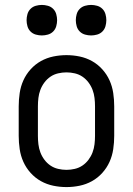

<svg xmlns="http://www.w3.org/2000/svg" viewBox="-20 -752 540 780"><path d="M250 8Q223 8 196.5 2.5Q170 -3 146.5 -16Q123 -29 104.5 -49.5Q86 -70 75 -94.5Q64 -119 60 -146Q56 -173 56 -200V-320Q56 -347 60 -374Q64 -401 75 -425.5Q86 -450 104.5 -470.5Q123 -491 146.5 -504Q170 -517 196.5 -522.5Q223 -528 250 -528Q277 -528 303.5 -522.5Q330 -517 353.5 -504Q377 -491 395.5 -470.5Q414 -450 425 -425.5Q436 -401 440 -374Q444 -347 444 -320V-200Q444 -173 440 -146Q436 -119 425 -94.5Q414 -70 395.5 -49.5Q377 -29 353.5 -16Q330 -3 303.5 2.5Q277 8 250 8ZM250 -62Q267 -62 284 -66Q301 -70 315 -79.5Q329 -89 339.5 -103Q350 -117 356 -133Q362 -149 364 -166Q366 -183 366 -200V-320Q366 -337 364 -354Q362 -371 356 -387Q350 -403 339.5 -417Q329 -431 315 -440.5Q301 -450 284 -454Q267 -458 250 -458Q233 -458 216 -454Q199 -450 185 -440.5Q171 -431 160.5 -417Q150 -403 144 -387Q138 -371 136 -354Q134 -337 134 -320V-200Q134 -183 136 -166Q138 -149 144 -133Q150 -117 160.5 -103Q171 -89 185 -79.5Q199 -70 216 -66Q233 -62 250 -62ZM350 -608Q338 -608 325.5 -611.5Q313 -615 304 -624Q295 -633 291.5 -645.5Q288 -658 288 -670Q288 -682 291.5 -694.5Q295 -707 304 -716Q313 -725 325.5 -728.5Q338 -732 350 -732Q362 -732 374.5 -728.5Q387 -725 396 -716Q405 -707 408.5 -694.5Q412 -682 412 -670Q412 -658 408.5 -645.5Q405 -633 396 -624Q387 -615 374.5 -611.5Q362 -608 350 -608ZM150 -608Q138 -608 125.5 -611.5Q113 -615 104 -624Q95 -633 91.5 -645.5Q88 -658 88 -670Q88 -682 91.5 -694.5Q95 -707 104 -716Q113 -725 125.5 -728.5Q138 -732 150 -732Q162 -732 174.5 -728.5Q187 -725 196 -716Q205 -707 208.5 -694.5Q212 -682 212 -670Q212 -658 208.5 -645.5Q205 -633 196 -624Q187 -615 174.5 -611.5Q162 -608 150 -608Z"/></svg>

Font: HulyMono
Style: Regular
Weight: 400
Monospace: yes
Designer: Belleve Invis
Foundry: Belleve Invis
Version: Version 33.2.5; ttfautohint (v1.8.4)